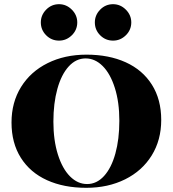

<svg xmlns="http://www.w3.org/2000/svg" viewBox="-20 -883 825 917"><path d="M750 -310Q750 -214 704.5 -140.5Q659 -67 577.5 -26.5Q496 14 392 14Q285 14 204.5 -22.5Q124 -59 79.5 -129.5Q35 -200 35 -298Q35 -394 80.5 -467.5Q126 -541 207.5 -581.5Q289 -622 393 -622Q500 -622 580.5 -585.5Q661 -549 705.5 -478.5Q750 -408 750 -310ZM235 -302Q235 -213 256.5 -145Q278 -77 314.5 -40.5Q351 -4 396 -4Q442 -4 477 -42.5Q512 -81 531 -149.5Q550 -218 550 -306Q550 -395 528.5 -463Q507 -531 470.5 -567.5Q434 -604 389 -604Q343 -604 308 -565.5Q273 -527 254 -458.5Q235 -390 235 -302ZM349 -776Q349 -740 323 -714.5Q297 -689 262 -689Q226 -689 200.5 -714.5Q175 -740 175 -776Q175 -811 200.5 -837Q226 -863 262 -863Q297 -863 323 -837Q349 -811 349 -776ZM607 -776Q607 -740 581 -714.5Q555 -689 520 -689Q484 -689 458.5 -714.5Q433 -740 433 -776Q433 -811 458.5 -837Q484 -863 520 -863Q555 -863 581 -837Q607 -811 607 -776Z"/></svg>

Font: Playfair Display SC Black
Style: Regular
Weight: 900
Designer: Claus Eggers Sørensen
Foundry: Claus Eggers Sørensen
Version: Version 1.200; ttfautohint (v1.6)